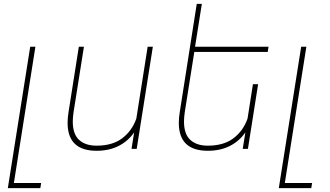

<svg xmlns="http://www.w3.org/2000/svg" viewBox="-20 -770 1705 993"><path d="M192.9 176.3 188.5 203.1H20.5L136.2 -528.3H163.1L51.8 176.3Z M660.2 0 673.8 -85.4Q642.6 -40 593.5 -15.1Q544.4 9.8 479.5 9.8Q329.6 9.8 329.6 -134.3Q329.6 -161.1 334.5 -190.4L387.7 -528.3H414.1L360.4 -189.5Q356.4 -161.1 356.4 -141.6Q356.4 -76.2 389.2 -46.4Q421.9 -16.6 479.5 -16.6Q562 -16.6 612.5 -55.2Q663.1 -93.8 685.1 -156.7L743.7 -528.3H770.5L687 0Z M935.5 -189.5Q931.6 -161.1 931.6 -141.6Q931.6 -76.2 964.4 -46.4Q997.1 -16.6 1054.7 -16.6Q1137.2 -16.6 1187.7 -55.2Q1238.3 -93.8 1260.3 -156.7L1288.1 -334.5H1314.9L1262.2 0H1235.4L1249 -85.4Q1217.8 -40 1168.7 -15.1Q1119.6 9.8 1054.7 9.8Q904.8 9.8 904.8 -134.3Q904.8 -161.1 909.7 -190.4L997.6 -750H1023.9L988.8 -528.3H1368.7L1364.7 -501.5H984.9Z M1594.2 176.3 1589.8 203.1H1421.9L1537.6 -528.3H1564.5L1453.1 176.3Z"/></svg>

Font: Mardoto Thin
Style: Italic
Weight: 250
Italic angle: -12°
Designer: Christian Robertson, Vahan Hovhannisyan
Foundry: Google
Version: Version 1.000